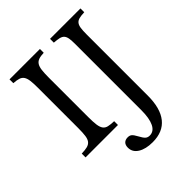

<svg xmlns="http://www.w3.org/2000/svg" viewBox="-274 -933 1357 1357"><g transform="rotate(-45 404.5 -255.0)"><path d="M260 -189Q260 -139 264 -110Q268 -81 279.5 -65Q291 -49 312.5 -44Q334 -39 369 -38V0H45V-38Q80 -39 101.5 -44.5Q123 -50 135 -65Q147 -80 151 -108Q155 -136 155 -182V-588Q155 -631 151.5 -658Q148 -685 137.5 -701Q127 -717 107 -723.5Q87 -730 55 -732V-770H359V-732Q327 -731 307.5 -724Q288 -717 277.5 -700.5Q267 -684 263.5 -655Q260 -626 260 -581ZM560 -618Q560 -653 556.5 -674.5Q553 -696 542.5 -708Q532 -720 512 -725Q492 -730 460 -732V-770H764V-732Q732 -731 712.5 -726Q693 -721 682.5 -708Q672 -695 668.5 -671.5Q665 -648 665 -611V2Q665 129 612.5 194.5Q560 260 457 260Q388 260 346.5 234Q305 208 305 163Q305 137 318.5 123.5Q332 110 356 110Q375 110 386.5 119.5Q398 129 413 157Q430 189 442.5 200.5Q455 212 475 212Q517 212 538.5 168Q560 124 560 43Z"/></g></svg>

Font: SVN-Libre Baskerville
Style: Regular
Weight: 400
Designer: Pablo Impallari, Rodrigo Fuenzalida
Foundry: Pablo Impallari, Rodrigo Fuenzalida
Version: Version 1.000; ttfautohint (v1.8.4)